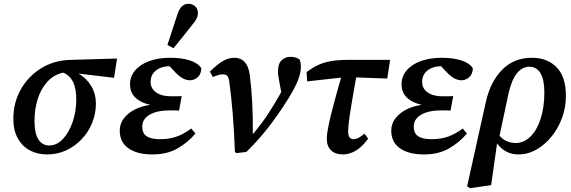

<svg xmlns="http://www.w3.org/2000/svg" viewBox="-20 -796 2997 1007"><path d="M227 14Q177 14 137 -7Q97 -28 73.5 -70Q50 -112 50 -173Q50 -257 88.5 -326Q127 -395 195 -437.5Q263 -480 351 -482L594 -489L578 -388L392 -410Q434 -386 458.5 -344.5Q483 -303 483 -253Q483 -199 463 -150.5Q443 -102 407.5 -65Q372 -28 326 -7Q280 14 227 14ZM161 -162Q161 -95 182 -64Q203 -33 238 -33Q278 -33 310 -67Q342 -101 361 -156.5Q380 -212 380 -274Q380 -330 364 -364.5Q348 -399 312 -415Q263 -405 229 -368Q195 -331 178 -277.5Q161 -224 161 -162Z M779 14Q700 14 654 -18Q608 -50 608 -111Q608 -147 629.5 -175Q651 -203 687 -221.5Q723 -240 768 -246Q718 -257 690 -284Q662 -311 662 -354Q662 -395 688.5 -426.5Q715 -458 762.5 -475.5Q810 -493 873 -493Q933 -493 976 -479Q1019 -465 1036 -438Q1035 -407 1017 -391Q999 -375 976 -375Q939 -375 900 -416L869 -449Q825 -448 797.5 -426Q770 -404 770 -366Q770 -332 798.5 -311.5Q827 -291 876 -291Q895 -291 904.5 -291Q914 -291 933 -292L919 -216Q911 -217 898 -217Q885 -217 871 -217Q804 -217 765 -194.5Q726 -172 726 -131Q726 -97 749 -81.5Q772 -66 819 -66Q869 -66 907.5 -80Q946 -94 983 -122L1005 -96Q967 -50 912 -18Q857 14 779 14ZM858 -560Q884 -640 910 -719Q921 -752 935.5 -764Q950 -776 967 -776Q990 -776 1004 -762.5Q1018 -749 1018 -729Q1018 -712 1010.5 -697.5Q1003 -683 986 -663Q962 -633 938.5 -603Q915 -573 890 -543Z M1212 0Q1208 -107 1201 -194.5Q1194 -282 1183 -364Q1180 -390 1172 -398Q1164 -406 1149 -406Q1137 -406 1125 -402.5Q1113 -399 1096 -392L1081 -421Q1123 -461 1151 -477Q1179 -493 1208 -493Q1278 -493 1290 -403Q1299 -334 1303 -254Q1307 -174 1306 -92Q1353 -148 1388 -201.5Q1423 -255 1455 -313L1446 -361Q1443 -377 1440.5 -392.5Q1438 -408 1438 -421Q1438 -462 1457 -480Q1476 -498 1504 -498Q1521 -498 1532.5 -493.5Q1544 -489 1551 -484Q1558 -470 1558 -444Q1558 -418 1546.5 -385Q1535 -352 1508 -305Q1466 -233 1405.5 -151.5Q1345 -70 1272 1L1219 7Z M1591 -369 1588 -418Q1619 -441 1648.5 -455Q1678 -469 1716 -475.5Q1754 -482 1808 -482H2026L2011 -384L1848 -390Q1834 -311 1825.5 -261.5Q1817 -212 1813 -183Q1809 -154 1807.5 -137Q1806 -120 1806 -107Q1806 -66 1834 -66Q1859 -66 1891 -95L1911 -69Q1879 -25 1845.5 -5.5Q1812 14 1778 14Q1739 14 1716.5 -7.5Q1694 -29 1694 -67Q1694 -80 1696.5 -99.5Q1699 -119 1706.5 -153.5Q1714 -188 1729 -245Q1744 -302 1769 -389Z M2203 14Q2124 14 2078 -18Q2032 -50 2032 -111Q2032 -147 2053.5 -175Q2075 -203 2111 -221.5Q2147 -240 2192 -246Q2142 -257 2114 -284Q2086 -311 2086 -354Q2086 -395 2112.5 -426.5Q2139 -458 2186.5 -475.5Q2234 -493 2297 -493Q2357 -493 2400 -479Q2443 -465 2460 -438Q2459 -407 2441 -391Q2423 -375 2400 -375Q2363 -375 2324 -416L2293 -449Q2249 -448 2221.5 -426Q2194 -404 2194 -366Q2194 -332 2222.5 -311.5Q2251 -291 2300 -291Q2319 -291 2328.5 -291Q2338 -291 2357 -292L2343 -216Q2335 -217 2322 -217Q2309 -217 2295 -217Q2228 -217 2189 -194.5Q2150 -172 2150 -131Q2150 -97 2173 -81.5Q2196 -66 2243 -66Q2293 -66 2331.5 -80Q2370 -94 2407 -122L2429 -96Q2391 -50 2336 -18Q2281 14 2203 14Z M2646 -301 2600 -84Q2633 -46 2685 -46Q2728 -46 2762 -79.5Q2796 -113 2815.5 -173Q2835 -233 2835 -311Q2835 -379 2814.5 -412.5Q2794 -446 2756 -446Q2719 -446 2691 -411.5Q2663 -377 2646 -301ZM2445 191 2430 181 2529 -265Q2553 -369 2614.5 -431Q2676 -493 2770 -493Q2850 -493 2899 -443.5Q2948 -394 2948 -293Q2948 -233 2928 -178Q2908 -123 2872.5 -79.5Q2837 -36 2792.5 -11Q2748 14 2698 14Q2664 14 2635.5 -1Q2607 -16 2587 -44L2556 175Z"/></svg>

Font: Source Serif Pro SemiBold
Style: Italic
Weight: 600
Italic angle: -12°
Designer: Frank Grießhammer
Foundry: Adobe Systems Incorporated
Version: Version 3.001;hotconv 1.0.111;makeotfexe 2.5.65597